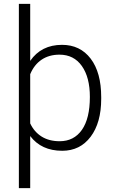

<svg xmlns="http://www.w3.org/2000/svg" viewBox="-20 -770 602 993"><path d="M503.4 -258.8Q503.4 -135.3 448.7 -62.7Q394 9.8 301.8 9.8Q193.8 9.8 136.2 -66.4V203.1H77.6V-750H136.2V-455.1Q193.4 -538.1 300.8 -538.1Q394.5 -538.1 449 -466.6Q503.4 -395 503.4 -267.6ZM444.8 -269Q444.8 -370.1 403.3 -428.7Q361.8 -487.3 287.6 -487.3Q233.9 -487.3 195.3 -461.4Q156.7 -435.5 136.2 -386.2V-131.8Q156.7 -87.9 195.3 -63.7Q233.9 -39.6 288.6 -39.6Q362.3 -39.6 403.6 -98.4Q444.8 -157.2 444.8 -269Z"/></svg>

Font: RobotoInd Light
Style: Regular
Weight: 300
Designer: Google
Version: Version 2.001151; 2014